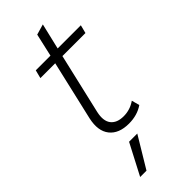

<svg xmlns="http://www.w3.org/2000/svg" viewBox="-279 -673 943 943"><g transform="rotate(-45 193.0 -201.0)"><path d="M215 -457 142 -143Q130 -90 151 -62.5Q172 -35 219 -35Q264 -35 301 -61L312 -20Q270 9 212 9Q142 9 109.5 -32Q77 -73 93 -146L165 -457H62L73 -500H175L202 -619L257 -635L225 -500H386L375 -457ZM65 233 149 72H206L109 233Z"/></g></svg>

Font: Elaine Sans Light
Style: Italic
Weight: 300
Italic angle: -13°
Designer: Wei Huang
Foundry: Wei Huang
Version: Version 2.001;December 24, 2019;FontCreator 12.0.0.2547 64-b